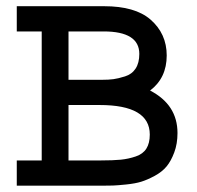

<svg xmlns="http://www.w3.org/2000/svg" viewBox="-20 -589 626 609"><path d="M33.2 -569.3H310.5Q408.2 -569.3 457 -527.3Q508.8 -482.4 508.8 -413.1Q508.8 -341.8 456.1 -301.8Q543 -256.8 543 -167Q543 -132.8 532.7 -105.5Q522.5 -78.1 508.3 -61Q494.1 -43.9 470.7 -31.2Q447.3 -18.6 428.2 -12.7Q409.2 -6.8 380.9 -3.9Q352.5 -1 338.4 -0.5Q324.2 0 301.8 0H33.2V-80.1H112.3V-489.3H33.2ZM308.6 -489.3H197.3V-335.9H303.7Q325.2 -335.9 339.8 -337.9Q354.5 -339.8 376.5 -346.7Q398.4 -353.5 410.2 -371.6Q421.9 -389.6 421.9 -418Q421.9 -489.3 308.6 -489.3ZM295.9 -255.9H197.3V-80.1H299.8Q338.9 -80.1 363.3 -82.5Q387.7 -85 410.6 -92.8Q433.6 -100.6 444.3 -117.7Q455.1 -134.8 455.1 -162.1Q455.1 -255.9 295.9 -255.9Z"/></svg>

Font: Thabit-Bold
Style: Bold
Weight: 700
Designer: Regenerated by Nadim Shaikli
Foundry: MAK Alagha
Version: 0.01